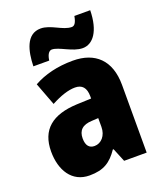

<svg xmlns="http://www.w3.org/2000/svg" viewBox="-143 -865 820 968"><g transform="rotate(-20 266.5 -381.0)"><path d="M91 -604H176C181 -642 196 -652 207 -652C245 -652 303 -605 357 -605C412 -605 455 -660 457 -772H372C366 -738 356 -724 341 -724C294 -724 244 -771 190 -771C112 -771 93 -684 91 -604ZM287 -563C204 -563 133 -545 76 -513L122 -391C172 -418 216 -432 251 -432C289 -432 309 -410 309 -364V-352L231 -349C99 -343 28 -287 28 -169C28 -70 75 10 170 10C246 10 285 -16 324 -73H328L358 0H479V-363C479 -496 406 -563 287 -563ZM275 -245 309 -247V-200C309 -153 280 -121 244 -121C216 -121 200 -139 200 -177C200 -220 223 -243 275 -245Z"/></g></svg>

Font: Noto Sans Hebrew Condensed Black
Style: Regular
Weight: 900
Width: 3
Designer: Monotype Design Team
Foundry: Monotype Imaging Inc.
Version: Version 2.004